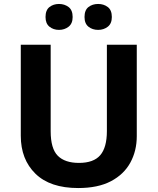

<svg xmlns="http://www.w3.org/2000/svg" viewBox="-20 -940 796 970"><path d="M671 -252Q671 -178 638.5 -118.5Q606 -59 540.5 -24.5Q475 10 375 10Q233 10 159 -62.5Q85 -135 85 -254V-714H236V-277Q236 -189 272 -153Q308 -117 379 -117Q453 -117 486.5 -156Q520 -195 520 -278V-714H671ZM210 -854Q210 -889 230 -904.5Q250 -920 278 -920Q306 -920 326.5 -904.5Q347 -889 347 -854Q347 -821 326.5 -805Q306 -789 278 -789Q250 -789 230 -805Q210 -821 210 -854ZM407 -854Q407 -889 427 -904.5Q447 -920 476 -920Q504 -920 524.5 -904.5Q545 -889 545 -854Q545 -821 524.5 -805Q504 -789 476 -789Q447 -789 427 -805Q407 -821 407 -854Z"/></svg>

Font: Noto Sans Kayah Li
Style: Bold
Weight: 700
Designer: Monotype Design Team, Sérgio Martins
Foundry: Monotype Imaging Inc.
Version: Version 2.002; ttfautohint (v1.8.4.7-5d5b)